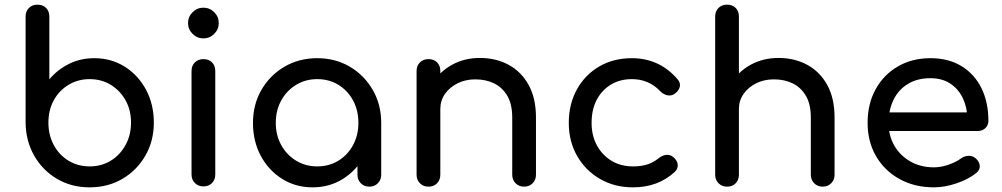

<svg xmlns="http://www.w3.org/2000/svg" viewBox="-20 -801 4307 825"><path d="M365 4Q287 4 225 -32.5Q163 -69 127 -132Q91 -195 90 -274V-730Q90 -753 104.5 -767Q119 -781 141 -781Q164 -781 178 -767Q192 -753 192 -730V-460Q227 -502 276.5 -526.5Q326 -551 385 -551Q458 -551 516 -514.5Q574 -478 607.5 -415.5Q641 -353 641 -274Q641 -195 604.5 -132Q568 -69 506 -32.5Q444 4 365 4ZM365 -86Q416 -86 456 -110.5Q496 -135 519.5 -178Q543 -221 543 -274Q543 -328 519.5 -370Q496 -412 456 -436.5Q416 -461 365 -461Q315 -461 274.5 -436.5Q234 -412 211 -370Q188 -328 188 -274Q188 -221 211 -178Q234 -135 274.5 -110.5Q315 -86 365 -86Z M854 0Q832 0 817.5 -14.5Q803 -29 803 -51V-496Q803 -519 817.5 -533Q832 -547 854 -547Q877 -547 891 -533Q905 -519 905 -496V-51Q905 -29 891 -14.5Q877 0 854 0ZM854 -636Q827 -636 807.5 -655.5Q788 -675 788 -702Q788 -729 807.5 -748.5Q827 -768 854 -768Q881 -768 900.5 -748.5Q920 -729 920 -702Q920 -675 900.5 -655.5Q881 -636 854 -636Z M1323 4Q1250 4 1192 -32.5Q1134 -69 1100.5 -131.5Q1067 -194 1067 -273Q1067 -352 1103.5 -415Q1140 -478 1202.5 -514.5Q1265 -551 1343 -551Q1421 -551 1483 -514.5Q1545 -478 1581.5 -415Q1618 -352 1618 -273H1579Q1579 -194 1545.5 -131.5Q1512 -69 1454 -32.5Q1396 4 1323 4ZM1343 -86Q1394 -86 1434 -110.5Q1474 -135 1497 -177.5Q1520 -220 1520 -273Q1520 -327 1497 -369.5Q1474 -412 1434 -436.5Q1394 -461 1343 -461Q1293 -461 1252.5 -436.5Q1212 -412 1188.5 -369.5Q1165 -327 1165 -273Q1165 -220 1188.5 -177.5Q1212 -135 1252.5 -110.5Q1293 -86 1343 -86ZM1567 1Q1545 1 1530.5 -13.5Q1516 -28 1516 -50V-203L1535 -309L1618 -273V-50Q1618 -28 1603.5 -13.5Q1589 1 1567 1Z M2232 1Q2210 1 2195.5 -13.5Q2181 -28 2181 -50V-296Q2181 -353 2160 -389Q2139 -425 2103.5 -442.5Q2068 -460 2022 -460Q1980 -460 1946 -443Q1912 -426 1892 -397.5Q1872 -369 1872 -332H1809Q1809 -395 1839.5 -444.5Q1870 -494 1923 -523Q1976 -552 2042 -552Q2111 -552 2165.5 -522.5Q2220 -493 2251.5 -436Q2283 -379 2283 -296V-50Q2283 -28 2268.5 -13.5Q2254 1 2232 1ZM1821 1Q1799 1 1784.5 -13.5Q1770 -28 1770 -50V-496Q1770 -519 1784.5 -533Q1799 -547 1821 -547Q1844 -547 1858 -533Q1872 -519 1872 -496V-50Q1872 -28 1858 -13.5Q1844 1 1821 1Z M2700 4Q2620 4 2557.5 -32.5Q2495 -69 2459.5 -131.5Q2424 -194 2424 -273Q2424 -354 2459 -417Q2494 -480 2555 -515.5Q2616 -551 2695 -551Q2754 -551 2803 -528.5Q2852 -506 2891 -461Q2905 -445 2901 -428Q2897 -411 2879 -398Q2865 -388 2848 -391.5Q2831 -395 2817 -409Q2768 -461 2695 -461Q2644 -461 2605 -437.5Q2566 -414 2544 -372Q2522 -330 2522 -273Q2522 -219 2544.5 -177Q2567 -135 2607 -110.5Q2647 -86 2700 -86Q2735 -86 2761.5 -94.5Q2788 -103 2810 -121Q2826 -134 2843 -135.5Q2860 -137 2873 -126Q2890 -112 2892 -94.5Q2894 -77 2880 -63Q2808 4 2700 4Z M3515 1Q3493 1 3478.5 -13.5Q3464 -28 3464 -50V-296Q3464 -353 3443 -389Q3422 -425 3386.5 -442.5Q3351 -460 3305 -460Q3263 -460 3229 -443Q3195 -426 3175 -397.5Q3155 -369 3155 -332H3092Q3092 -395 3122.5 -444.5Q3153 -494 3206 -523Q3259 -552 3325 -552Q3394 -552 3448.5 -522.5Q3503 -493 3534.5 -436Q3566 -379 3566 -296V-50Q3566 -28 3551.5 -13.5Q3537 1 3515 1ZM3104 1Q3082 1 3067.5 -13.5Q3053 -28 3053 -50V-496Q3053 -519 3067.5 -533Q3082 -547 3104 -547Q3127 -547 3141 -533Q3155 -519 3155 -496V-50Q3155 -28 3141 -13.5Q3127 1 3104 1ZM3104 -199Q3082 -199 3067.5 -213.5Q3053 -228 3053 -250V-730Q3053 -753 3067.5 -767Q3082 -781 3104 -781Q3127 -781 3141 -767Q3155 -753 3155 -730V-250Q3155 -228 3141 -213.5Q3127 -199 3104 -199Z M3993 4Q3910 4 3845.5 -31.5Q3781 -67 3744.5 -129.5Q3708 -192 3708 -273Q3708 -355 3742.5 -417.5Q3777 -480 3838 -515.5Q3899 -551 3978 -551Q4056 -551 4112 -516.5Q4168 -482 4197.5 -421.5Q4227 -361 4227 -282Q4227 -263 4214 -250.5Q4201 -238 4181 -238H3778V-318H4178L4137 -290Q4136 -340 4117 -379.5Q4098 -419 4063 -442Q4028 -465 3978 -465Q3921 -465 3880.5 -440Q3840 -415 3819 -371.5Q3798 -328 3798 -273Q3798 -218 3823 -175Q3848 -132 3892 -107Q3936 -82 3993 -82Q4024 -82 4056.5 -93.5Q4089 -105 4109 -120Q4124 -131 4141.5 -131.5Q4159 -132 4172 -121Q4189 -106 4190 -88Q4191 -70 4174 -57Q4140 -30 4089.5 -13Q4039 4 3993 4Z"/></svg>

Font: Comfortaa
Style: Bold
Weight: 700
Designer: Johan Aakerlund
Foundry: Johan Aakerlund
Version: Version 3.104; ttfautohint (v1.8.1.43-b0c9)